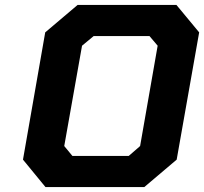

<svg xmlns="http://www.w3.org/2000/svg" viewBox="-20 -757 826 777"><path d="M164 0 73 -111 163 -626 294 -737H694L786 -626L695 -111L564 0ZM273 -126H501L547 -166L618 -572L585 -611H359L312 -572L240 -166Z"/></svg>

Font: Tomorrow SemiBold
Style: Italic
Weight: 600
Italic angle: -10°
Designer: Tony de Marco, Monica Rizzolli
Foundry: Just in Type
Version: Version 2.002